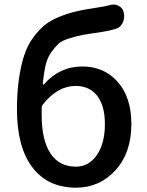

<svg xmlns="http://www.w3.org/2000/svg" viewBox="-20 -825 657 857"><path d="M171.9 -359.4Q166 -352.5 166 -341.8V-311.5Q166 -200.2 205.1 -140.6Q244.1 -81.1 318.4 -81.1Q377 -81.1 412.6 -133.3Q448.2 -185.5 448.2 -271.5Q448.2 -352.5 414.1 -397Q379.9 -441.4 317.4 -441.4Q237.3 -441.4 171.9 -359.4ZM472.7 -802.7Q479.5 -804.7 486.3 -804.7Q499 -804.7 509.8 -798.8Q528.3 -789.1 532.2 -769.5Q534.2 -761.7 534.2 -752.9Q534.2 -738.3 528.3 -724.6Q518.6 -703.1 497.1 -696.3Q468.8 -687.5 424.8 -680.7Q373 -673.8 348.1 -668.9Q323.2 -664.1 289.6 -653.8Q255.9 -643.6 240.7 -629.4Q225.6 -615.2 208.5 -591.3Q191.4 -567.4 183.6 -533.7Q175.8 -500 170.9 -452.1Q170.9 -449.2 172.9 -448.2Q174.8 -447.3 176.8 -449.2Q246.1 -528.3 347.7 -528.3Q444.3 -528.3 505.4 -459.5Q566.4 -390.6 566.4 -271.5Q566.4 -143.6 495.6 -65.4Q424.8 12.7 319.3 12.7Q193.4 12.7 124.5 -78.1Q55.7 -168.9 55.7 -335.9Q55.7 -412.1 64.5 -472.7Q73.2 -533.2 87.9 -577.6Q102.5 -622.1 127 -655.8Q151.4 -689.5 177.7 -711.4Q204.1 -733.4 242.2 -749Q280.3 -764.6 316.4 -773.4Q352.5 -782.2 401.4 -789.1Q447.3 -795.9 472.7 -802.7Z"/></svg>

Font: Gen Jyuu GothicX Medium
Style: Regular
Weight: 500
Designer: Ryoko NISHIZUKA (kana &amp; ideographs); Paul D. Hunt (Latin, Greek &amp; Cyrillic); Wenlong ZHANG (bopomofo); Sandoll C
Version: Version 1.058.20140828